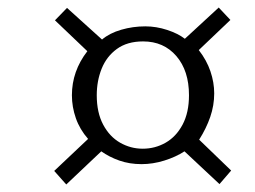

<svg xmlns="http://www.w3.org/2000/svg" viewBox="-20 -606 678 510"><path d="M156 -116 124 -152 214 -237Q192 -262 181.5 -292Q171 -322 171 -353Q171 -417 212 -470L126 -552L158 -585L251 -501Q271 -518 302 -527Q333 -536 366 -536Q395 -536 424 -526.5Q453 -517 471 -503L561 -586L592 -553L508 -473Q529 -446 539 -416.5Q549 -387 549 -358Q549 -326 538.5 -295.5Q528 -265 509 -235L594 -153L563 -117L470 -204Q447 -189 416.5 -179.5Q386 -170 356 -170Q324 -170 297 -179.5Q270 -189 249 -204ZM359 -211Q392 -211 420 -227Q448 -243 465 -275Q482 -307 482 -353Q482 -418 448.5 -457Q415 -496 360 -496Q318 -496 290.5 -476Q263 -456 250 -423.5Q237 -391 237 -353Q237 -307 254 -275Q271 -243 299 -227Q327 -211 359 -211Z"/></svg>

Font: Ibarra Real Nova Medium
Style: Italic
Weight: 500
Italic angle: -22°
Designer: Jose Maria Ribagorda & Octavio Pardo
Foundry: Octavio Pardo
Version: Version 2.000